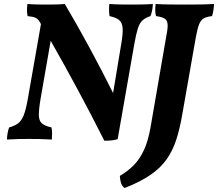

<svg xmlns="http://www.w3.org/2000/svg" viewBox="-20 -699 1097 966"><path d="M26 -58Q53 -65 70.5 -78Q88 -91 99 -118.5Q110 -146 119 -196L186 -578Q184 -583 181 -587Q171 -604 159 -609.5Q147 -615 119 -618Q113 -643 118 -679Q141 -677 165 -676.5Q189 -676 213 -676Q237 -676 261.5 -676.5Q286 -677 306 -679Q370 -571 431.5 -457Q493 -343 549 -231L590 -478Q599 -530 597 -557.5Q595 -585 579.5 -598Q564 -611 531 -618Q527 -647 530 -679Q558 -677 586.5 -676.5Q615 -676 636 -676Q662 -676 692.5 -676.5Q723 -677 749 -679Q748 -645 737 -618Q712 -610 697 -596.5Q682 -583 673 -554Q664 -525 655 -473L572 1Q558 6 541 7.5Q524 9 505 9Q440 -120 373 -244.5Q306 -369 235 -494L184 -201Q175 -148 175.5 -119.5Q176 -91 191 -78Q206 -65 239 -58Q242 -44 242 -28.5Q242 -13 241 3Q209 1 178.5 0.5Q148 0 126 0Q100 0 73.5 0.5Q47 1 15 3Q16 -31 26 -58ZM763 -679Q792 -677 830.5 -676.5Q869 -676 908 -676Q951 -676 987 -676.5Q1023 -677 1057 -679Q1055 -644 1047 -618Q1020 -615 1005 -606.5Q990 -598 981.5 -576Q973 -554 965 -510L897 -123Q885 -53 867.5 2Q850 57 819.5 101Q789 145 737.5 180.5Q686 216 607 247Q593 237 588.5 220.5Q584 204 583 186Q624 162 654 131Q684 100 704.5 55.5Q725 11 737 -56L818 -525Q825 -560 823 -579Q821 -598 807.5 -606Q794 -614 765 -618Q761 -632 761 -647.5Q761 -663 763 -679Z"/></svg>

Font: Vollkorn
Style: Bold Italic
Weight: 700
Italic angle: -11°
Designer: Friedrich Althausen
Foundry: Friedrich Althausen
Version: Version 5.000; ttfautohint (v1.8.3)